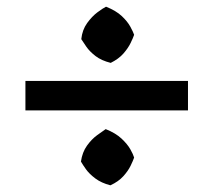

<svg xmlns="http://www.w3.org/2000/svg" viewBox="-20 -534 638 574"><path d="M56 -204V-292H542V-204ZM310 20Q283 13 265 -0.5Q247 -14 237 -28Q227 -42 222 -51Q226 -79 240 -98.5Q254 -118 270.5 -130Q287 -142 296 -148Q326 -136 343.5 -119.5Q361 -103 369.5 -88Q378 -73 381 -63Q378 -54 370.5 -38.5Q363 -23 348.5 -7Q334 9 310 20ZM311 -346Q283 -353 265.5 -366.5Q248 -380 238 -394.5Q228 -409 223 -417Q226 -445 240.5 -465Q255 -485 271 -497Q287 -509 297 -514Q327 -502 344 -486Q361 -470 369.5 -454.5Q378 -439 381 -430Q378 -421 370.5 -405.5Q363 -390 349 -374Q335 -358 311 -346Z"/></svg>

Font: Eczar SemiBold
Style: Regular
Weight: 600
Designer: Vaibhav Singh
Foundry: Rosetta Type Foundry
Version: Version 2.000